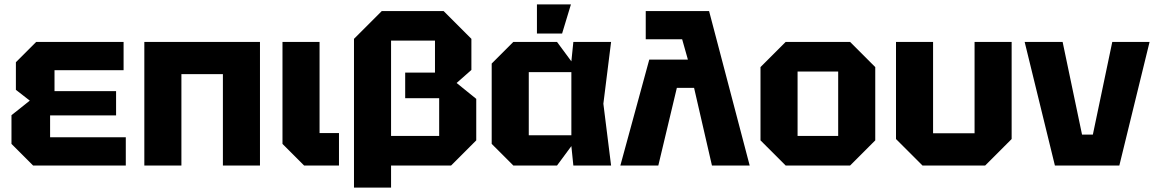

<svg xmlns="http://www.w3.org/2000/svg" viewBox="-20 -750 5236 870"><path d="M130 0 32 -98V-228L115 -294L52 -343V-468L144 -560H540V-432H227V-337H506V-227H207V-128H550V0Z M634 0V-560H1158V0H990V-414H802V0Z M1260 -560H1428V-147H1516V0H1358L1260 -98Z M2116 -574V-433L2049 -374L2138 -302V-114L2024 0H1710V-134H1970V-305H1816V-421H1951V-566H1752V100H1584V-574L1710 -700H1990Z M2306 0 2208 -98V-462L2306 -560H2504L2569 -472L2578 -560H2749L2714 -280L2749 0H2578L2569 -88L2504 0ZM2376 -137H2569V-423H2376ZM2413 -598V-730H2567L2527 -598Z M2906 -700H3193L3377 0H3206L3125 -352H3047L2963 0H2791L2922 -480H3097L3071 -572H2906Z M3426 -114V-446L3540 -560H3832L3946 -446V-114L3832 0H3540ZM3594 -134H3778V-426H3594Z M4564 -560V-120L4444 0H4160L4040 -120V-560H4208V-146H4396V-560Z M4760 0 4623 -560H4795L4883 -140H4932L5020 -560H5189L5052 0Z"/></svg>

Font: Tektur
Style: Bold
Weight: 700
Designer: Adam Jagosz
Foundry: Adam Jagosz
Version: Version 1.005;gftools[0.9.30]